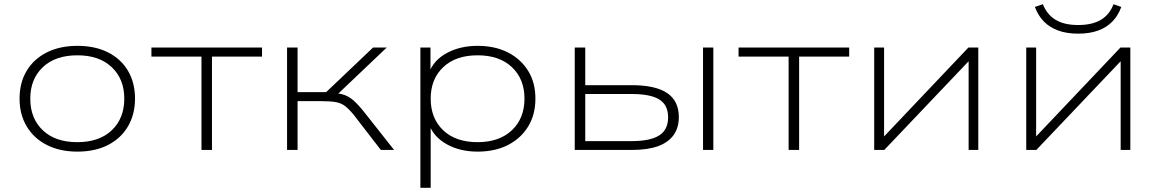

<svg xmlns="http://www.w3.org/2000/svg" viewBox="-20 -713 5509 913"><path d="M348 8Q265 8 203 -23.5Q141 -55 107 -112Q73 -169 73 -244Q73 -320 107 -376.5Q141 -433 203 -464Q265 -495 348 -495Q432 -495 493.5 -464Q555 -433 588.5 -376.5Q622 -320 622 -244Q622 -169 588.5 -112Q555 -55 493.5 -23.5Q432 8 348 8ZM347 -37Q452 -37 511.5 -93.5Q571 -150 571 -244Q571 -337 511.5 -393.5Q452 -450 348 -450Q243 -450 183.5 -393.5Q124 -337 124 -244Q124 -150 183.5 -93.5Q243 -37 347 -37Z M938 0V-444H700V-487H1226V-444H988V0Z M1345 0V-487H1395V-275H1531L1754 -487H1819L1576 -256L1554 -272Q1592 -270 1616 -262Q1640 -254 1662.5 -234Q1685 -214 1715 -176L1854 0H1791L1662 -167Q1639 -195 1620.5 -209Q1602 -223 1576.5 -227.5Q1551 -232 1507 -232H1395V0Z M1979 180V-487H2027V-367H2020Q2042 -427 2105 -461Q2168 -495 2251 -495Q2334 -495 2395.5 -463.5Q2457 -432 2491.5 -376Q2526 -320 2526 -244Q2526 -168 2491.5 -111.5Q2457 -55 2395.5 -23.5Q2334 8 2251 8Q2168 8 2105.5 -26.5Q2043 -61 2021 -120H2028V180ZM2251 -37Q2354 -37 2414 -93.5Q2474 -150 2474 -244Q2474 -337 2414.5 -393.5Q2355 -450 2251 -450Q2147 -450 2087.5 -393.5Q2028 -337 2028 -244Q2028 -150 2087.5 -93.5Q2147 -37 2251 -37Z M2713 0V-487H2763V-308H2984Q3097 -308 3152.5 -270.5Q3208 -233 3208 -156Q3208 -105 3182.5 -70Q3157 -35 3108 -17.5Q3059 0 2984 0ZM2763 -42H2984Q3072 -42 3114.5 -69Q3157 -96 3157 -155Q3157 -214 3115 -240Q3073 -266 2984 -266H2763ZM3323 0V-487H3372V0Z M3730 0V-444H3492V-487H4018V-444H3780V0Z M4137 0V-487H4184V-60H4180L4585 -487H4632V0H4586V-426H4590L4185 0Z M4860 0V-487H4907V-60H4903L5308 -487H5355V0H5309V-426H5313L4908 0ZM5107 -553Q5052 -553 5011.5 -568Q4971 -583 4944 -610.5Q4917 -638 4901 -680L4939 -693Q4959 -643 5000 -618.5Q5041 -594 5107 -594Q5173 -594 5214.5 -618.5Q5256 -643 5275 -693L5312 -680Q5297 -639 5270 -611Q5243 -583 5202.5 -568Q5162 -553 5107 -553Z"/></svg>

Font: Nunito Sans 10pt Expanded ExtraLight
Style: Regular
Weight: 250
Width: 7
Designer: Vernon Adams
Foundry: Vernon Adams
Version: Version 3.101;gftools[0.9.27]